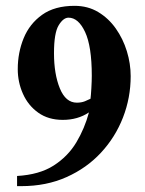

<svg xmlns="http://www.w3.org/2000/svg" viewBox="-20 -632 501 665"><path d="M432.6 -368.2Q432.6 -293.5 406 -225.1Q379.4 -156.7 329.8 -103.3Q280.3 -49.8 210.4 -18.6Q140.6 12.7 53.7 12.7H39.1V-22.5Q116.2 -26.9 165.8 -58.6Q215.3 -90.3 244.4 -138.9Q273.4 -187.5 288.1 -242.7Q249.5 -216.8 197.3 -216.8Q147.5 -216.8 112.5 -241.7Q77.6 -266.6 59.6 -306.9Q41.5 -347.2 41.5 -392.6Q41.5 -449.7 62 -499.8Q82.5 -549.8 126 -580.8Q169.4 -611.8 238.3 -611.8Q284.2 -611.8 320.1 -590.3Q356 -568.8 381.1 -533.2Q406.2 -497.6 419.4 -454.6Q432.6 -411.6 432.6 -368.2ZM297.9 -369.6Q297.9 -471.7 274.7 -521.2Q251.5 -570.8 217.3 -570.8Q199.2 -570.8 183.1 -544.2Q167 -517.6 167 -447.8Q167 -375.5 187.3 -325.9Q207.5 -276.4 246.1 -276.4Q261.7 -276.4 273.9 -281.2Q286.1 -286.1 293.5 -290Q294.9 -300.8 296.4 -325.9Q297.9 -351.1 297.9 -369.6Z"/></svg>

Font: Scheherazade New
Style: Bold
Weight: 700
Designer: SIL International
Foundry: SIL International
Version: Version 4.000